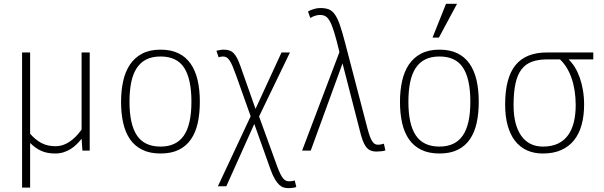

<svg xmlns="http://www.w3.org/2000/svg" viewBox="-20 -786 3150 1002"><path d="M448.2 0H410.2L405.8 -62Q393.6 -46.4 379.4 -32.5Q365.2 -18.6 348.4 -8.1Q331.5 2.4 311.5 8.8Q291.5 15.1 268.1 15.1Q226.6 15.1 195.8 1.5Q165 -12.2 137.2 -40V192.9H95.2V-512.2H137.2V-87.9Q165.5 -55.7 196.8 -39.3Q228 -22.9 271 -22.9Q307.6 -22.9 342 -45.7Q376.5 -68.4 405.8 -109.9V-512.2H448.2Z M1022.9 -254.9Q1022.9 -193.8 1012 -144.3Q1001 -94.7 976.6 -59.1Q952.1 -23.4 913.1 -4.2Q874 15.1 817.9 15.1Q762.2 15.1 722.9 -4.2Q683.6 -23.4 658.9 -58.8Q634.3 -94.2 623 -144Q611.8 -193.8 611.8 -254.9Q611.8 -313 622.8 -362.8Q633.8 -412.6 658.2 -449Q682.6 -485.4 721.9 -506.1Q761.2 -526.9 817.9 -526.9Q872.1 -526.9 910.9 -508.1Q949.7 -489.3 974.6 -453.9Q999.5 -418.5 1011.2 -368.2Q1022.9 -317.9 1022.9 -254.9ZM979 -254.9Q979 -374 940.9 -432.6Q902.8 -491.2 817.9 -491.2Q774.4 -491.2 743.7 -475.8Q712.9 -460.4 693.4 -430.4Q673.8 -400.4 664.8 -356.4Q655.8 -312.5 655.8 -254.9Q655.8 -136.7 694.8 -78.9Q733.9 -21 817.9 -21Q899.4 -21 939.2 -78.1Q979 -135.3 979 -254.9Z M1288.1 -179.2 1212.4 -392.1Q1201.7 -421.9 1193.6 -440.9Q1185.5 -460 1177.7 -471.2Q1169.9 -482.4 1161.9 -486.8Q1153.8 -491.2 1143.1 -491.2Q1137.7 -491.2 1129.9 -489.5Q1122.1 -487.8 1121.1 -486.8L1109.4 -521Q1109.9 -521 1113.8 -522Q1117.7 -522.9 1122.8 -523.9Q1127.9 -524.9 1134 -525.9Q1140.1 -526.9 1145.5 -526.9Q1163.1 -526.9 1175.8 -522.9Q1188.5 -519 1198.5 -509.3Q1208.5 -499.5 1217 -483.2Q1225.6 -466.8 1234.4 -441.9L1313.5 -217.8L1449.2 -512.2H1493.2L1332 -178.2L1427.2 84Q1435.5 106 1442.6 120.6Q1449.7 135.3 1456.8 144Q1463.9 152.8 1471.4 156.5Q1479 160.2 1488.3 160.2Q1498 160.2 1505.1 158.9Q1512.2 157.7 1518.1 155.8L1526.4 189.9Q1519.5 192.4 1508.8 194.1Q1498 195.8 1484.4 195.8Q1472.2 195.8 1460.4 192.4Q1448.7 189 1437.5 178.7Q1426.3 168.5 1414.8 149.4Q1403.3 130.4 1392.1 99.1L1307.1 -139.2L1161.1 186H1117.2Z M1897.5 -116.2Q1904.8 -88.9 1911.1 -72.3Q1917.5 -55.7 1924.1 -46.4Q1930.7 -37.1 1937.7 -33.9Q1944.8 -30.8 1952.6 -30.8Q1960.9 -30.8 1970 -32.7Q1979 -34.7 1983.4 -36.1L1991.2 -1Q1982.9 2 1970.5 3.4Q1958 4.9 1945.3 4.9Q1926.8 4.9 1913.3 -1Q1899.9 -6.8 1890.1 -19.8Q1880.4 -32.7 1872.6 -54Q1864.7 -75.2 1857.4 -106L1767.6 -455.1L1601.6 0H1556.6L1751.5 -514.2Q1735.8 -579.1 1724.1 -617.4Q1712.4 -655.8 1700.9 -675.8Q1689.5 -695.8 1677.5 -701.9Q1665.5 -708 1650.4 -708Q1636.2 -708 1622.3 -703.1Q1608.4 -698.2 1599.6 -691.9L1587.4 -726.1Q1600.1 -733.4 1617.4 -738.8Q1634.8 -744.1 1651.4 -744.1Q1677.2 -744.1 1695.1 -737.5Q1712.9 -731 1727.3 -710.9Q1741.7 -690.9 1754.2 -654.5Q1766.6 -618.2 1782.2 -558.1Z M2478.5 -254.9Q2478.5 -193.8 2467.5 -144.3Q2456.5 -94.7 2432.1 -59.1Q2407.7 -23.4 2368.7 -4.2Q2329.6 15.1 2273.4 15.1Q2217.8 15.1 2178.5 -4.2Q2139.2 -23.4 2114.5 -58.8Q2089.8 -94.2 2078.6 -144Q2067.4 -193.8 2067.4 -254.9Q2067.4 -313 2078.4 -362.8Q2089.4 -412.6 2113.8 -449Q2138.2 -485.4 2177.5 -506.1Q2216.8 -526.9 2273.4 -526.9Q2327.6 -526.9 2366.5 -508.1Q2405.3 -489.3 2430.2 -453.9Q2455.1 -418.5 2466.8 -368.2Q2478.5 -317.9 2478.5 -254.9ZM2434.6 -254.9Q2434.6 -374 2396.5 -432.6Q2358.4 -491.2 2273.4 -491.2Q2230 -491.2 2199.2 -475.8Q2168.5 -460.4 2148.9 -430.4Q2129.4 -400.4 2120.4 -356.4Q2111.3 -312.5 2111.3 -254.9Q2111.3 -136.7 2150.4 -78.9Q2189.5 -21 2273.4 -21Q2355 -21 2394.8 -78.1Q2434.6 -135.3 2434.6 -254.9ZM2270.5 -589.8H2237.3L2307.6 -766.1H2365.2Z M3076.2 -512.2V-476.1H2947.3Q2964.8 -459.5 2979.7 -435.5Q2994.6 -411.6 3005.4 -381.3Q3016.1 -351.1 3022.2 -315.4Q3028.3 -279.8 3028.3 -240.2Q3028.3 -182.1 3015.4 -134.8Q3002.4 -87.4 2975.8 -54.2Q2949.2 -21 2908.7 -2.9Q2868.2 15.1 2812.5 15.1Q2766.1 15.1 2729.5 -1.7Q2692.9 -18.6 2667.7 -51Q2642.6 -83.5 2629.4 -131.1Q2616.2 -178.7 2616.2 -240.2Q2616.2 -379.9 2670.2 -446Q2724.1 -512.2 2834.5 -512.2ZM2837.4 -476.1Q2790 -476.1 2756.6 -464.1Q2723.1 -452.1 2701.7 -424.1Q2680.2 -396 2670.2 -350.1Q2660.2 -304.2 2660.2 -236.8Q2660.2 -185.1 2670.4 -145Q2680.7 -105 2700.2 -77.4Q2719.7 -49.8 2748.3 -35.4Q2776.9 -21 2813.5 -21Q2859.4 -21 2891.8 -36.6Q2924.3 -52.2 2944.8 -80.8Q2965.3 -109.4 2974.9 -149.2Q2984.4 -189 2984.4 -236.8Q2984.4 -315.4 2963.1 -377.2Q2941.9 -439 2902.3 -476.1Z"/></svg>

Font: Clear Sans Thin
Style: Regular
Weight: 250
Foundry: Intel Corporation
Version: Version 1.00